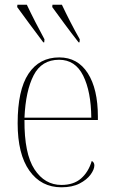

<svg xmlns="http://www.w3.org/2000/svg" viewBox="-20 -786 489 816"><path d="M241 10Q155 10 105 -60.5Q55 -131 55 -262Q55 -403 101 -472.5Q147 -542 232 -542Q310 -542 353 -475Q396 -408 396 -290V-276H84Q83 -133 126.5 -66.5Q170 0 241 0Q293 0 324.5 -27.5Q356 -55 370 -102Q381 -96 381 -83Q381 -66 365 -44Q349 -22 318 -6Q287 10 241 10ZM368 -286Q367 -397 333.5 -464.5Q300 -532 231 -532Q157 -532 123 -466Q89 -400 84 -286ZM164 -606Q133 -647 105 -685Q77 -723 53 -756L54 -766H94Q110 -732 130 -693Q150 -654 169 -619L168 -606ZM314 -606Q282 -647 254 -685Q226 -723 202 -756L203 -766H243Q259 -732 279 -693Q299 -654 319 -619L318 -606Z"/></svg>

Font: Noto Serif Display SemiCondensed Thin
Style: Regular
Weight: 100
Width: 4
Designer: Monotype Design Team
Foundry: Monotype Imaging Inc.
Version: Version 2.009